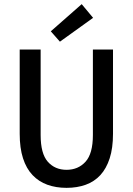

<svg xmlns="http://www.w3.org/2000/svg" viewBox="-20 -894 640 926"><path d="M301 12Q250 12 208.5 -3Q167 -18 137 -49.5Q107 -81 91 -130.5Q75 -180 75 -249V-655H176V-243Q176 -153 210.5 -114Q245 -75 301 -75Q357 -75 392.5 -114Q428 -153 428 -243V-655H525V-249Q525 -180 509 -130.5Q493 -81 464 -49.5Q435 -18 393.5 -3Q352 12 301 12ZM269 -693 225 -743 374 -874 429 -808Z"/></svg>

Font: SauceCodePro Nerd Font Mono
Style: Regular
Weight: 500
Monospace: yes
Designer: Paul D. Hunt, Teo Tuominen
Foundry: Adobe Systems Incorporated
Version: Version 2.030;PS 1.000;hotconv 16.6.51;makeotf.lib2.5.65220;